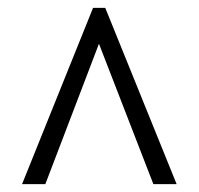

<svg xmlns="http://www.w3.org/2000/svg" viewBox="-20 -734 505 487"><path d="M36 -267 216 -714H247L428 -267H369L231 -623L95 -267Z"/></svg>

Font: Noto Serif Ethiopic Condensed
Style: Regular
Weight: 400
Width: 3
Designer: Monotype Design Team
Foundry: Monotype Imaging Inc.
Version: Version 2.102; ttfautohint (v1.8.4.7-5d5b)